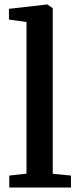

<svg xmlns="http://www.w3.org/2000/svg" viewBox="-20 -839 356 859"><path d="M98.5 -62V-740.5L20 -751.5V-799.5L190.5 -819H192L216 -802.5V-61.5L297.5 -53.5V0H21.5V-53.5Z"/></svg>

Font: Merriweather Light 18pt SemiBold
Style: Regular
Weight: 600
Version: Version 2.100